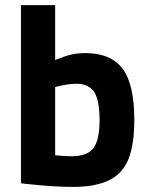

<svg xmlns="http://www.w3.org/2000/svg" viewBox="-20 -720 584 752"><path d="M268 12Q353 12 407 -14Q459 -39 483 -96Q506 -154 506 -251Q506 -390 460 -451Q414 -512 314 -512Q282 -512 258 -506Q233 -500 196 -485V-700H62V-2L100 2Q193 12 268 12ZM260 -108Q232 -108 196 -112V-379Q245 -392 280 -392Q326 -392 349 -360Q370 -327 370 -250Q370 -172 346 -140Q322 -108 260 -108Z"/></svg>

Font: Online Auction - Bold
Style: Bold
Weight: 500
Designer: Mohamed Mostafa, the designer of Online Auction
Foundry: Kief Type Foundry
Version: ""